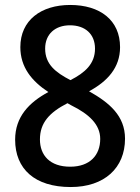

<svg xmlns="http://www.w3.org/2000/svg" viewBox="-20 -744 566 774"><path d="M263 -724C145 -724 62 -662 62 -554C62 -473 108 -417 175 -373C97 -331 41 -273 41 -181C41 -63 120 10 265 10C401 10 484 -67 484 -185C484 -277 421 -330 339 -376C413 -416 464 -471 464 -554C464 -663 383 -724 263 -724ZM262 -642C323 -642 363 -607 363 -548C363 -487 323 -451 264 -421C204 -452 162 -485 162 -548C162 -607 203 -642 262 -642ZM141 -182C141 -248 178 -290 252 -328L268 -319C339 -284 384 -242 384 -184C384 -118 342 -72 263 -72C181 -72 141 -118 141 -182Z"/></svg>

Font: Noto Sans Lao SemiCondensed Medium
Style: Regular
Weight: 500
Width: 4
Designer: Monotype Design Team
Foundry: Monotype Imaging Inc.
Version: Version 2.003